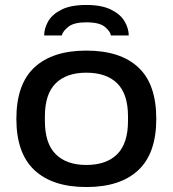

<svg xmlns="http://www.w3.org/2000/svg" viewBox="-20 -742 697 774"><path d="M328 -722Q390 -722 428 -703Q466 -684 482.5 -655.5Q499 -627 499 -599H427Q425 -615 403 -633.5Q381 -652 328 -652Q278 -652 255.5 -634Q233 -616 229 -599H158Q158 -627 174 -655.5Q190 -684 227.5 -703Q265 -722 328 -722ZM328 12Q192 12 119 -56Q46 -124 46 -263Q46 -403 119 -470.5Q192 -538 328 -538Q465 -538 537.5 -470.5Q610 -403 610 -263Q610 -124 537.5 -56Q465 12 328 12ZM328 -77Q409 -77 452.5 -120.5Q496 -164 496 -254V-273Q496 -363 452.5 -406Q409 -449 328 -449Q248 -449 204.5 -406Q161 -363 161 -273V-254Q161 -164 204.5 -120.5Q248 -77 328 -77Z"/></svg>

Font: Archivo SemiExpanded Medium
Style: Regular
Weight: 500
Width: 6
Designer: Hector Gatti
Foundry: Omnibus-Type
Version: Version 2.001; ttfautohint (v1.8.3)